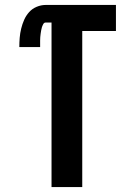

<svg xmlns="http://www.w3.org/2000/svg" viewBox="-20 -755 540 775"><path d="M188 0V-664H164Q158 -664 154.5 -657.5Q151 -651 149 -644.5Q147 -638 146 -631.5Q145 -625 144 -618.5Q143 -612 142.5 -605Q142 -598 142 -591.5Q142 -585 142 -578.5Q142 -572 142 -565H58Q58 -584 59.5 -602.5Q61 -621 65.5 -639.5Q70 -658 77.5 -675Q85 -692 97.5 -706Q110 -720 128 -727.5Q146 -735 164 -735H448V-630H312V0Z"/></svg>

Font: Iosevka Extrabold
Style: Regular
Weight: 800
Monospace: yes
Designer: Belleve Invis
Foundry: Belleve Invis
Version: Version 32.5.0; ttfautohint (v1.8.4)